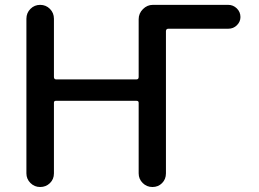

<svg xmlns="http://www.w3.org/2000/svg" viewBox="-20 -750 1040 770"><path d="M85.9 -54.7V-674.8Q85.9 -698.2 102.1 -714.4Q118.2 -730.5 141.1 -730.5Q164.1 -730.5 180.2 -714.4Q196.3 -698.2 196.3 -674.8V-441.4Q196.3 -432.6 204.1 -431.6H527.3Q536.1 -431.6 536.1 -441.4V-672.9Q536.1 -696.3 553.2 -713.4Q570.3 -730.5 592.8 -730.5H895.5Q915 -730.5 929.7 -716.3Q944.3 -702.1 944.3 -681.6Q944.3 -663.1 930.2 -648.9Q916 -634.8 895.5 -634.8H655.3Q646.5 -634.8 645.5 -626V-54.7Q645.5 -31.2 629.9 -15.6Q614.3 0 591.3 0Q568.4 0 552.2 -16.1Q536.1 -32.2 536.1 -54.7V-337.9Q536.1 -345.7 527.3 -345.7H204.1Q196.3 -345.7 196.3 -337.9V-54.7Q196.3 -31.2 180.2 -15.6Q164.1 0 141.1 0Q118.2 0 102.1 -16.1Q85.9 -32.2 85.9 -54.7Z"/></svg>

Font: Rounded Mgen+ 2p medium
Style: Regular
Weight: 500
Designer: [Source Han Sans]
Ryoko NISHIZUKA  (kana & ideographs); Paul D. Hunt (Latin, Greek & Cyrillic); Wenlong ZHANG  (bopomofo
Version: Version 1.059.20150602